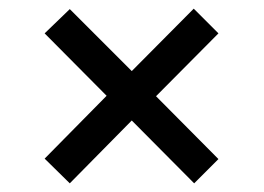

<svg xmlns="http://www.w3.org/2000/svg" viewBox="-20 -580 609 443"><path d="M141 -157 83 -214 226 -359 83 -503 141 -559 284 -416 427 -560 484 -503 340 -358 484 -213 428 -157 284 -302Z"/></svg>

Font: Noto Serif Ethiopic Black
Style: Regular
Weight: 900
Designer: Monotype Design Team
Foundry: Monotype Imaging Inc.
Version: Version 2.102; ttfautohint (v1.8.4.7-5d5b)